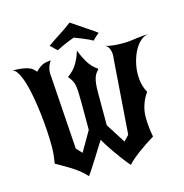

<svg xmlns="http://www.w3.org/2000/svg" viewBox="-147 -1075 1236 1292"><g transform="rotate(-15 471.0 -429.0)"><path d="M605 87Q583 62 559.5 31Q536 0 514.5 -31Q493 -62 476.5 -88Q460 -114 452 -129Q442 -114 424 -84.5Q406 -55 385.5 -23Q365 9 345.5 39.5Q326 70 313 87Q291 62 265.5 42Q240 22 213 5Q186 -12 160 -26.5Q134 -41 112 -54Q114 -66 118.5 -99.5Q123 -133 123 -170Q123 -218 119.5 -278.5Q116 -339 108.5 -401.5Q101 -464 90.5 -523Q80 -582 65.5 -628.5Q51 -675 33.5 -703.5Q16 -732 -5 -733Q37 -733 64.5 -729Q92 -725 110 -718.5Q128 -712 138.5 -702.5Q149 -693 158 -682Q176 -700 188.5 -709Q201 -718 212.5 -722.5Q224 -727 236.5 -728.5Q249 -730 266 -733Q254 -716 246.5 -695.5Q239 -675 239 -654Q239 -649 239 -645Q239 -641 240 -636L275 -115L312 -76L392 -214V-400Q392 -450 390.5 -480Q389 -510 384.5 -529.5Q380 -549 371.5 -563Q363 -577 349 -594Q394 -625 418 -667.5Q442 -710 453 -751Q468 -709 493 -666Q518 -623 561 -594Q551 -583 543 -572Q535 -561 529 -544.5Q523 -528 520 -502.5Q517 -477 517 -437V-213L604 -76L640 -114L678 -636Q679 -641 679.5 -647Q680 -653 680 -659Q680 -683 671 -704Q662 -725 642 -733Q659 -727 677 -724Q695 -721 712.5 -719.5Q730 -718 745.5 -718Q761 -718 773 -718Q797 -718 816.5 -720.5Q836 -723 855.5 -725.5Q875 -728 897 -730.5Q919 -733 947 -733Q917 -731 891.5 -708.5Q866 -686 847.5 -651.5Q829 -617 818 -573.5Q807 -530 807 -486Q807 -415 838 -360Q813 -326 798.5 -283.5Q784 -241 784 -196Q784 -161 788 -126Q792 -91 798 -59Q773 -44 745 -25.5Q717 -7 690.5 12.5Q664 32 641.5 51Q619 70 605 87ZM625 -828Q610 -816 602 -808Q594 -800 579 -786Q567 -793 551 -800.5Q535 -808 518 -815Q501 -822 484.5 -828.5Q468 -835 455 -840Q441 -835 424 -828.5Q407 -822 390 -814.5Q373 -807 357.5 -799.5Q342 -792 330 -786Q314 -799 306.5 -807.5Q299 -816 284 -828Q319 -854 365.5 -883.5Q412 -913 454 -945Q520 -900 565.5 -870Q611 -840 625 -828Z"/></g></svg>

Font: New Rocker
Style: Regular
Weight: 400
Designer: Pablo Impallari, Brenda Gallo, Rodrigo Fuenzalida
Foundry: Pablo Impallari, Brenda Gallo, Rodrigo Fuenzalida
Version: Version 1.000; ttfautohint (v0.93) -l 8 -r 50 -G 200 -x 14 -